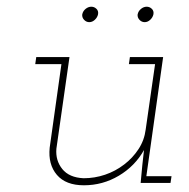

<svg xmlns="http://www.w3.org/2000/svg" viewBox="-20 -545 563 572"><path d="M399 0H488L491 -20H416L466 -375H367L364 -354H442L414 -159Q410 -127 392.5 -100.5Q375 -74 350 -55Q324 -35 293 -24.5Q262 -14 229 -14Q186 -16 165.5 -41.5Q145 -67 148 -102L187 -375H88L85 -354H163L128 -105Q123 -55 149.5 -24Q176 7 230 7Q286 7 334 -21.5Q382 -50 409 -98L404 -53ZM390 -502Q389 -493 395.5 -486Q402 -479 411 -479Q420 -479 427.5 -486Q435 -493 437 -502Q439 -512 432.5 -518.5Q426 -525 417 -525Q408 -525 400 -518.5Q392 -512 390 -502ZM225 -502Q224 -493 230.5 -486Q237 -479 246 -479Q255 -479 262.5 -486Q270 -493 272 -502Q274 -512 267.5 -518.5Q261 -525 252 -525Q243 -525 235 -518.5Q227 -512 225 -502Z"/></svg>

Font: Josefin Slab ExtraLight
Style: Italic
Weight: 250
Italic angle: -12°
Designer: Santiago Orozco
Foundry: Typemade
Version: Version 2.100